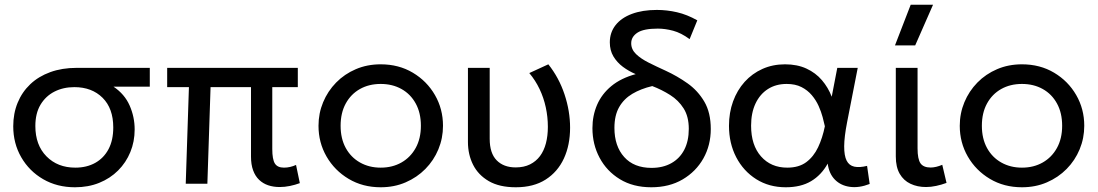

<svg xmlns="http://www.w3.org/2000/svg" viewBox="-20 -777 4642 812"><path d="M297 15Q221.5 15 162.5 -19.2Q103.5 -53.5 69.8 -112Q36 -170.5 36 -243Q36 -297 54.5 -342.2Q73 -387.5 108 -420.8Q143 -454 192.8 -472Q242.5 -490 304 -490H613.5V-410.5H460Q507 -379 528.2 -330.8Q549.5 -282.5 549.5 -229.5Q549.5 -178 531.2 -133.8Q513 -89.5 479.5 -56Q446 -22.5 399.8 -3.8Q353.5 15 297 15ZM298.5 -68Q346.5 -68 382.8 -88.2Q419 -108.5 439 -146.2Q459 -184 459 -238Q459 -318.5 413.8 -363.5Q368.5 -408.5 294.5 -408.5Q247.5 -408.5 210.2 -389.5Q173 -370.5 151.2 -334Q129.5 -297.5 129.5 -244Q129.5 -163.5 176.5 -115.8Q223.5 -68 298.5 -68Z M1163 14Q1136 14 1114 6.5Q1092 -1 1075.8 -16.5Q1059.5 -32 1050.5 -56.5Q1041.5 -81 1041.5 -115V-408.5H870.5L857 0H765.5L779 -408.5H687V-490H1239.5V-408.5H1131.5V-147Q1131.5 -103 1142.5 -85.5Q1153.5 -68 1181 -68Q1194 -68 1207 -71Q1220 -74 1232 -79.5L1248 -2.5Q1228 5 1206 9.5Q1184 14 1163 14Z M1590 15Q1514 15 1454.5 -20.5Q1395 -56 1361 -115Q1327 -174 1327 -245Q1327 -297.5 1346.5 -344.5Q1366 -391.5 1401.5 -427.8Q1437 -464 1485 -484.5Q1533 -505 1590 -505Q1666.5 -505 1726 -469.5Q1785.5 -434 1819.5 -375Q1853.5 -316 1853.5 -245Q1853.5 -192.5 1834 -145.5Q1814.5 -98.5 1779 -62.5Q1743.5 -26.5 1695.5 -5.8Q1647.5 15 1590 15ZM1590 -68Q1639.5 -68 1677.8 -89.8Q1716 -111.5 1738 -151.2Q1760 -191 1760 -245Q1760 -299.5 1738.2 -339.2Q1716.5 -379 1678 -400.5Q1639.5 -422 1590 -422Q1540.5 -422 1502.2 -400.5Q1464 -379 1442.2 -339.2Q1420.5 -299.5 1420.5 -245Q1420.5 -191 1442.2 -151.2Q1464 -111.5 1502.5 -89.8Q1541 -68 1590 -68Z M2161.5 15Q2092 15 2047.2 -11Q2002.5 -37 1980.8 -80.2Q1959 -123.5 1959 -176.5V-490H2051V-190Q2051 -129 2080.5 -99Q2110 -69 2161 -69Q2196 -69 2221.5 -81.8Q2247 -94.5 2263.8 -117Q2280.5 -139.5 2288.8 -171Q2297 -202.5 2297 -240.5Q2297 -282.5 2288.2 -323Q2279.5 -363.5 2262 -400.2Q2244.5 -437 2218.5 -468L2299 -505Q2344 -448.5 2367.5 -377.8Q2391 -307 2391 -237Q2391 -163.5 2364.8 -106.8Q2338.5 -50 2287.5 -17.5Q2236.5 15 2161.5 15Z M2734.5 15Q2657.5 15 2601.8 -19Q2546 -53 2515.8 -109.8Q2485.5 -166.5 2485.5 -235Q2485.5 -288 2505.2 -333.8Q2525 -379.5 2565.5 -413Q2606 -446.5 2668.5 -463.5Q2639 -476 2614.2 -494.5Q2589.5 -513 2574.2 -538.5Q2559 -564 2559 -598Q2559 -639.5 2583.2 -670.5Q2607.5 -701.5 2652.2 -718.2Q2697 -735 2758 -735Q2801 -735 2843.2 -725.2Q2885.5 -715.5 2929 -691L2896.5 -611.5Q2860.5 -638 2826.8 -647Q2793 -656 2762 -656Q2702 -656 2675.8 -638.8Q2649.5 -621.5 2649.5 -594Q2649.5 -568 2670 -548.2Q2690.5 -528.5 2723.5 -512Q2756.5 -495.5 2795 -478Q2844 -455.5 2887.8 -424.5Q2931.5 -393.5 2958.8 -347Q2986 -300.5 2986 -231.5Q2986 -163 2954.8 -107.2Q2923.5 -51.5 2867 -18.2Q2810.5 15 2734.5 15ZM2735.5 -67Q2783.5 -67 2819 -86.8Q2854.5 -106.5 2873.8 -143.5Q2893 -180.5 2893 -232Q2893 -284 2871.2 -318.5Q2849.5 -353 2814.2 -375.2Q2779 -397.5 2738.5 -413Q2690 -401.5 2654.2 -380.2Q2618.5 -359 2598.5 -324Q2578.5 -289 2578.5 -236Q2578.5 -159 2619.8 -113Q2661 -67 2735.5 -67Z M3303 15Q3232.5 15 3178.2 -19.2Q3124 -53.5 3093.5 -112.2Q3063 -171 3063 -245Q3063 -300.5 3080.2 -348Q3097.5 -395.5 3129.2 -430.8Q3161 -466 3204.5 -485.5Q3248 -505 3300 -505Q3351.5 -505 3390.5 -487Q3429.5 -469 3456 -438Q3482.5 -407 3497.5 -368L3521 -490H3607.5L3562.5 -260Q3550.5 -198.5 3550.2 -158.5Q3550 -118.5 3560.5 -97.8Q3571 -77 3593 -72.2Q3615 -67.5 3647 -75.5L3658 1Q3613 18.5 3574.5 13.2Q3536 8 3511 -17.2Q3486 -42.5 3480.5 -85Q3453.5 -36.5 3410.2 -10.8Q3367 15 3303 15ZM3309.5 -68Q3358.5 -68 3389.8 -91.2Q3421 -114.5 3439.8 -154Q3458.5 -193.5 3468.5 -243Q3465 -259 3459 -281.8Q3453 -304.5 3442 -329Q3431 -353.5 3413.2 -374.5Q3395.5 -395.5 3369.5 -408.8Q3343.5 -422 3307 -422Q3261.5 -422 3227.8 -400.5Q3194 -379 3175.2 -339.2Q3156.5 -299.5 3156.5 -245.5Q3156.5 -163 3198.5 -115.5Q3240.5 -68 3309.5 -68Z M3896.5 14Q3859.5 14 3830.5 0.2Q3801.5 -13.5 3785 -42Q3768.5 -70.5 3768.5 -115.5V-490H3860.5V-149.5Q3860.5 -104 3873 -86.2Q3885.5 -68.5 3916 -68.5Q3927 -68.5 3939.5 -71.5Q3952 -74.5 3965 -80L3983 -3.5Q3961.5 4.5 3939.2 9.2Q3917 14 3896.5 14ZM3765 -585 3831.5 -757H3926L3850.5 -585Z M4302 15Q4226 15 4166.5 -20.5Q4107 -56 4073 -115Q4039 -174 4039 -245Q4039 -297.5 4058.5 -344.5Q4078 -391.5 4113.5 -427.8Q4149 -464 4197 -484.5Q4245 -505 4302 -505Q4378.5 -505 4438 -469.5Q4497.5 -434 4531.5 -375Q4565.5 -316 4565.5 -245Q4565.5 -192.5 4546 -145.5Q4526.5 -98.5 4491 -62.5Q4455.5 -26.5 4407.5 -5.8Q4359.5 15 4302 15ZM4302 -68Q4351.5 -68 4389.8 -89.8Q4428 -111.5 4450 -151.2Q4472 -191 4472 -245Q4472 -299.5 4450.2 -339.2Q4428.5 -379 4390 -400.5Q4351.5 -422 4302 -422Q4252.5 -422 4214.2 -400.5Q4176 -379 4154.2 -339.2Q4132.5 -299.5 4132.5 -245Q4132.5 -191 4154.2 -151.2Q4176 -111.5 4214.5 -89.8Q4253 -68 4302 -68Z"/></svg>

Font: Geologica Cursive Light
Style: Regular
Weight: 300
Designer: Sindre Bremnes, Frode Helland
Foundry: Monokrom Skriftforlag AS
Version: Version 1.010;gftools[0.9.28]